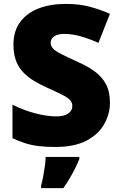

<svg xmlns="http://www.w3.org/2000/svg" viewBox="-20 -744 617 985"><path d="M544 -217Q544 -159 514.5 -107Q485 -55 423.5 -22.5Q362 10 264 10Q215 10 178.5 5.5Q142 1 110 -9Q78 -19 44 -35V-207Q102 -178 161 -162.5Q220 -147 268 -147Q297 -147 315 -154Q333 -161 342 -173Q351 -185 351 -200Q351 -219 338 -232Q325 -245 297 -259Q269 -273 222 -294Q182 -312 150 -332Q118 -352 95.5 -377Q73 -402 61 -435.5Q49 -469 49 -515Q49 -584 83 -630.5Q117 -677 177.5 -700.5Q238 -724 318 -724Q388 -724 444 -708.5Q500 -693 544 -673L485 -524Q439 -545 394.5 -557.5Q350 -570 312 -570Q287 -570 271 -564Q255 -558 247.5 -547.5Q240 -537 240 -524Q240 -507 253 -494Q266 -481 296.5 -465.5Q327 -450 380 -426Q432 -403 468.5 -375.5Q505 -348 524.5 -310.5Q544 -273 544 -217ZM387 72Q376 99 364 122.5Q352 146 338 170Q324 194 305 221H191V207Q197 186 202 159Q207 132 210.5 106Q214 80 214 61H387Z"/></svg>

Font: Noto Sans Hebrew Black
Style: Regular
Weight: 900
Designer: Monotype Design Team
Foundry: Monotype Imaging Inc.
Version: Version 2.003